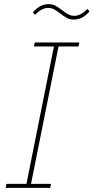

<svg xmlns="http://www.w3.org/2000/svg" viewBox="-20 -902 450 922"><path d="M7 0 11 -19H107L239 -679H143L147 -698H361L357 -679H261L129 -19H225L221 0ZM334 -808Q315 -808 301.5 -815.5Q288 -823 268 -838Q250 -852 238 -858Q226 -864 210 -864Q181 -864 148 -831L138 -843Q159 -866 177 -874Q195 -882 214 -882Q233 -882 246.5 -874.5Q260 -867 280 -852Q298 -838 310 -832Q322 -826 338 -826Q367 -826 400 -859L410 -847Q389 -824 371 -816Q353 -808 334 -808Z"/></svg>

Font: IBM Plex Sans Condensed Thin
Style: Italic
Weight: 100
Width: 3
Italic angle: -11°
Designer: Mike Abbink, Paul van der Laan, Pieter van Rosmalen
Foundry: Bold Monday
Version: Version 1.3